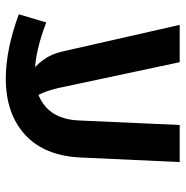

<svg xmlns="http://www.w3.org/2000/svg" viewBox="-9 -613 641 663"><g transform="rotate(90 311.5 -281.5)"><path d="M251 19Q151.9 19 29.3 -25.9L57.6 -120.6Q108.4 -101.1 152.1 -91.3Q195.8 -81.5 232.9 -81.1Q307.1 -81.1 350.1 -119.9Q393.1 -158.7 396 -233.9L411.6 -581.5H539.6L523.9 -239.7Q518.1 -114.3 445.3 -47.6Q372.6 19 251 19ZM65.9 -581.5H194.8L283.7 -163.6Q291 -132.3 300.8 -108.6Q310.5 -85 329.1 -65.4L231.4 -66.4Q208.5 -81.5 187.5 -109.6Q166.5 -137.7 158.2 -174.8Z"/></g></svg>

Font: Heebo SemiBold
Style: Regular
Weight: 600
Designer: Oded Ezer
Foundry: Ezer Type House
Version: Version 3.100